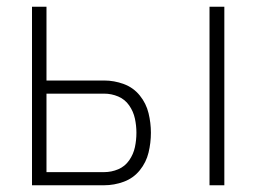

<svg xmlns="http://www.w3.org/2000/svg" viewBox="-20 -550 760 570"><path d="M602 0H646V-530H602ZM75 0H289Q319 0 347.5 -10.5Q376 -21 395 -44.5Q414 -68 421 -97Q428 -126 428 -156Q428 -185 421 -214Q414 -243 395 -266.5Q376 -290 347.5 -300.5Q319 -311 289 -311H118V-530H75ZM118 -39V-272H289Q311 -272 331 -263.5Q351 -255 363.5 -237Q376 -219 380.5 -198Q385 -177 385 -156Q385 -134 380.5 -113Q376 -92 363.5 -74Q351 -56 331 -47.5Q311 -39 289 -39Z"/></svg>

Font: Iosevka Sparkle Extralight
Style: Regular
Weight: 200
Designer: Belleve Invis
Foundry: Belleve Invis
Version: Version 4.5.0; ttfautohint (v1.8.3)